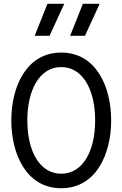

<svg xmlns="http://www.w3.org/2000/svg" viewBox="-20 -989 650 1019"><path d="M305 -710C120 -710 40 -529 40 -350C40 -171 120 10 305 10C490 10 570 -171 570 -350C570 -529 490 -710 305 -710ZM305 -67C190 -67 125 -188 125 -350C125 -512 190 -633 305 -633C420 -633 485 -512 485 -350C485 -188 420 -67 305 -67ZM420 -969 352 -799H431L509 -969ZM232 -969 164 -799H243L321 -969Z"/></svg>

Font: Necto Mono
Style: Regular
Weight: 400
Designer: Marco Condello
Foundry: Collletttivo
Version: Version 1.300;Glyphs 3.2 (3217)